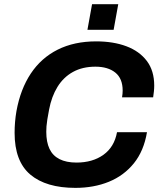

<svg xmlns="http://www.w3.org/2000/svg" viewBox="-20 -899 773 931"><path d="M345.8 12Q203.3 12 127 -52.5Q50.8 -117 50.8 -254.7Q50.8 -308.3 59.8 -360.3Q79 -466.4 129.3 -542.3Q179.7 -618.1 259.8 -658.3Q340 -698.4 446.3 -698.4Q529.3 -698.4 592.7 -674.7Q656.1 -650.9 692 -603.4Q727.8 -556 727.8 -483.9Q727.8 -470.4 726.3 -456Q724.8 -441.6 722.6 -426.9H571.8Q574.8 -444.9 574.8 -459.9Q574.8 -518.2 539.2 -547Q503.5 -575.7 442.5 -575.7Q380.1 -575.7 333.9 -550.2Q287.7 -524.7 258.8 -477.8Q229.9 -430.8 218 -367.4Q212.6 -338.9 209.5 -319.8Q206.4 -300.6 205.4 -286.6Q204.4 -272.6 204.4 -259.9Q204.4 -210.4 220 -177.2Q235.7 -144 268.6 -127.4Q301.5 -110.7 350.8 -110.7Q429.1 -110.7 481.7 -148.5Q534.3 -186.3 547.4 -257.9H692.7Q677.5 -167 629.1 -107.1Q580.6 -47.2 507.9 -17.6Q435.2 12 345.8 12ZM404 -754.6 426.4 -878.7H553.4L531 -754.6Z"/></svg>

Font: Archivo Variable SemiBold
Style: Italic
Weight: 600
Italic angle: -10°
Designer: Hector Gatti
Foundry: Omnibus-Type
Version: Version 2.001